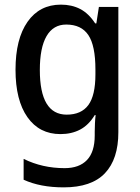

<svg xmlns="http://www.w3.org/2000/svg" viewBox="-20 -569 606 829"><path d="M243 -549Q290 -549 326.5 -530Q363 -511 391 -468H396L407 -539H491V2Q491 118 433 179Q375 240 255 240Q154 240 82 207V117Q163 157 259 157Q322 157 355.5 122Q389 87 389 16V0Q389 -15 390 -36.5Q391 -58 393 -72H389Q363 -29 326 -9.5Q289 10 241 10Q150 10 98.5 -63Q47 -136 47 -268Q47 -401 99 -475Q151 -549 243 -549ZM266 -463Q210 -463 181 -413Q152 -363 152 -267Q152 -74 268 -74Q331 -74 361.5 -115.5Q392 -157 392 -248V-269Q392 -372 361.5 -417.5Q331 -463 266 -463Z"/></svg>

Font: Noto Sans Sinhala SemiCondensed Medium
Style: Regular
Weight: 500
Width: 4
Designer: Jelle Bosma - Monotype Design Team
Foundry: Monotype Imaging Inc.
Version: Version 2.006; ttfautohint (v1.8.4.7-5d5b)